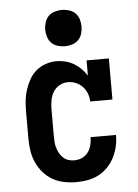

<svg xmlns="http://www.w3.org/2000/svg" viewBox="-54 -792 607 842"><g transform="rotate(-5 250.0 -371.0)"><path d="M247 8Q221 8 194 2.5Q167 -3 144 -16Q121 -29 103 -50Q85 -71 74 -95.5Q63 -120 59 -146.5Q55 -173 55 -200V-320Q55 -344 57.5 -368Q60 -392 67.5 -415Q75 -438 87 -459.5Q99 -481 117.5 -496.5Q136 -512 159.5 -520Q183 -528 207 -528Q227 -528 246.5 -523Q266 -518 283 -508Q300 -498 314 -484Q328 -470 339 -453V-520H437V-339H339Q339 -357 332.5 -374Q326 -391 313.5 -404.5Q301 -418 284 -425Q267 -432 249 -432Q229 -432 211.5 -422Q194 -412 184 -395.5Q174 -379 170.5 -359.5Q167 -340 167 -320V-200Q167 -187 168 -174Q169 -161 173 -148.5Q177 -136 183.5 -124.5Q190 -113 199.5 -104.5Q209 -96 221.5 -92Q234 -88 247 -88Q265 -88 281 -95Q297 -102 307.5 -116Q318 -130 322.5 -147Q327 -164 327 -182V-183H439V-181Q439 -155 433 -130.5Q427 -106 415.5 -83.5Q404 -61 386 -42.5Q368 -24 345.5 -12.5Q323 -1 298 3.5Q273 8 247 8ZM250 -590Q234 -590 218 -595Q202 -600 191 -611Q180 -622 175 -638Q170 -654 170 -670Q170 -686 175 -702Q180 -718 191 -729Q202 -740 218 -745Q234 -750 250 -750Q266 -750 282 -745Q298 -740 309 -729Q320 -718 325 -702Q330 -686 330 -670Q330 -654 325 -638Q320 -622 309 -611Q298 -600 282 -595Q266 -590 250 -590Z"/></g></svg>

Font: Iosevka Curly Slab
Style: Bold
Weight: 700
Monospace: yes
Designer: Belleve Invis
Foundry: Belleve Invis
Version: Version 22.1.2; ttfautohint (v1.8.4)